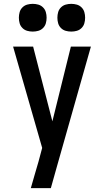

<svg xmlns="http://www.w3.org/2000/svg" viewBox="-20 -977 540 997"><path d="M140 0Q150 -35 160 -69.5Q170 -104 180 -138L199 -209L48 -735H152L252 -347L348 -735H452L276 -114L244 0ZM350 -813Q335 -813 321 -817Q307 -821 296.5 -831.5Q286 -842 282 -856Q278 -870 278 -885Q278 -900 282 -914Q286 -928 296.5 -938.5Q307 -949 321 -953Q335 -957 350 -957Q365 -957 379 -953Q393 -949 403.5 -938.5Q414 -928 418 -914Q422 -900 422 -885Q422 -870 418 -856Q414 -842 403.5 -831.5Q393 -821 379 -817Q365 -813 350 -813ZM150 -813Q135 -813 121 -817Q107 -821 96.5 -831.5Q86 -842 82 -856Q78 -870 78 -885Q78 -900 82 -914Q86 -928 96.5 -938.5Q107 -949 121 -953Q135 -957 150 -957Q165 -957 179 -953Q193 -949 203.5 -938.5Q214 -928 218 -914Q222 -900 222 -885Q222 -870 218 -856Q214 -842 203.5 -831.5Q193 -821 179 -817Q165 -813 150 -813Z"/></svg>

Font: Zed Sans Semibold
Style: Regular
Weight: 600
Designer: Belleve Invis
Foundry: Belleve Invis
Version: Version 1.0.0; ttfautohint (v1.8.4)